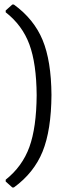

<svg xmlns="http://www.w3.org/2000/svg" viewBox="-20 -681 328 843"><path d="M5 108V116L34 142H41C99.7 99.3 141.7 46.8 167 -15.5C192.3 -77.8 205.3 -160.7 206 -264C205.3 -364 192.3 -444.5 167 -505.5C141.7 -566.5 99.7 -618.3 41 -661H34L5 -635V-627C53.7 -589 88.3 -542 109 -486C129.7 -430 140.3 -355.7 141 -263C140.3 -168.3 129.7 -92.5 109 -35.5C88.3 21.5 53.7 69.3 5 108Z"/></svg>

Font: Alegreya Sans SC
Style: Regular
Weight: 400
Designer: Juan Pablo del Peral
Foundry: Huerta Tipografica
Version: Version 1.000;PS 001.000;hotconv 1.0.70;makeotf.lib2.5.58329